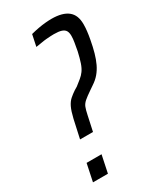

<svg xmlns="http://www.w3.org/2000/svg" viewBox="-179 -759 689 823"><g transform="rotate(-30 165.5 -348.0)"><path d="M71 -187 91 -278Q99 -312 108 -330.5Q117 -349 129.5 -360Q142 -371 157 -381L172 -390Q187 -402 199 -411.5Q211 -421 220.5 -434Q230 -447 237 -467.5Q244 -488 251 -519Q255 -541 258 -558.5Q261 -576 261 -590Q261 -606 255.5 -615.5Q250 -625 236.5 -629.5Q223 -634 199 -634Q192 -634 182.5 -633.5Q173 -633 161 -632Q149 -631 135.5 -628.5Q122 -626 107 -624L119 -681Q138 -686 157 -689.5Q176 -693 193 -694.5Q210 -696 223 -696Q250 -696 270.5 -690.5Q291 -685 304.5 -674Q318 -663 324.5 -646.5Q331 -630 331 -607Q331 -592 329 -574Q327 -556 323 -535Q317 -502 309.5 -475.5Q302 -449 292 -428Q282 -407 268 -390.5Q254 -374 234 -361L215 -348Q190 -331 178 -320.5Q166 -310 161 -297.5Q156 -285 151 -261L135 -187ZM27 0 45 -86H119L101 0Z"/></g></svg>

Font: Saira ExtraCondensed
Style: Italic
Weight: 400
Width: 2
Italic angle: -12°
Designer: Hector Gatti with collaboration of the Omnibus-Type team
Foundry: Omnibus-Type
Version: Version 1.101